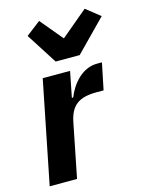

<svg xmlns="http://www.w3.org/2000/svg" viewBox="-120 -876 720 949"><g transform="rotate(-15 240.0 -401.5)"><path d="M325 -588 480 -746 408 -803 271 -688 175 -803 101 -746 202 -588ZM154 0 209 -276C226 -361 270 -389 359 -389H394L422 -525H397C316 -525 262 -451 240 -394H233L259 -525H119L14 0Z"/></g></svg>

Font: Braiins Sans
Style: Bold Italic
Weight: 700
Italic angle: -11.31°
Designer: Mike Abbink, Paul van der Laan, Pieter van Rosmalen, Jiri Chlebus, Lubos Buracinsky
Foundry: Bold Monday, Sudetype
Version: Version 1.000;hotconv 1.0.109;makeotfexe 2.5.65596